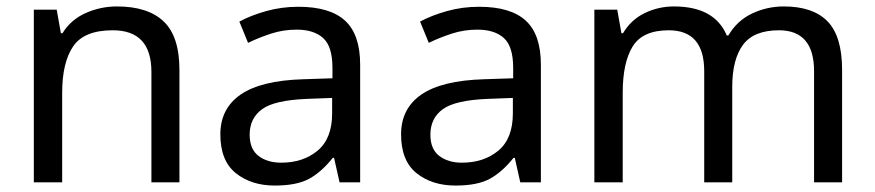

<svg xmlns="http://www.w3.org/2000/svg" viewBox="-20 -566 2715 596"><path d="M343 -546Q439 -546 488 -499.5Q537 -453 537 -349V0H450V-343Q450 -472 330 -472Q241 -472 207 -422Q173 -372 173 -278V0H85V-536H156L169 -463H174Q200 -505 246 -525.5Q292 -546 343 -546Z M906 -545Q1004 -545 1051 -502Q1098 -459 1098 -365V0H1034L1017 -76H1013Q978 -32 939.5 -11Q901 10 833 10Q760 10 712 -28.5Q664 -67 664 -149Q664 -229 727 -272.5Q790 -316 921 -320L1012 -323V-355Q1012 -422 983 -448Q954 -474 901 -474Q859 -474 821 -461.5Q783 -449 750 -433L723 -499Q758 -518 806 -531.5Q854 -545 906 -545ZM932 -259Q832 -255 793.5 -227Q755 -199 755 -148Q755 -103 782.5 -82Q810 -61 853 -61Q921 -61 966 -98.5Q1011 -136 1011 -214V-262Z M1467 -545Q1565 -545 1612 -502Q1659 -459 1659 -365V0H1595L1578 -76H1574Q1539 -32 1500.5 -11Q1462 10 1394 10Q1321 10 1273 -28.5Q1225 -67 1225 -149Q1225 -229 1288 -272.5Q1351 -316 1482 -320L1573 -323V-355Q1573 -422 1544 -448Q1515 -474 1462 -474Q1420 -474 1382 -461.5Q1344 -449 1311 -433L1284 -499Q1319 -518 1367 -531.5Q1415 -545 1467 -545ZM1493 -259Q1393 -255 1354.5 -227Q1316 -199 1316 -148Q1316 -103 1343.5 -82Q1371 -61 1414 -61Q1482 -61 1527 -98.5Q1572 -136 1572 -214V-262Z M2413 -546Q2504 -546 2549 -499.5Q2594 -453 2594 -349V0H2507V-345Q2507 -472 2398 -472Q2320 -472 2286.5 -427Q2253 -382 2253 -296V0H2166V-345Q2166 -472 2056 -472Q1975 -472 1944 -422Q1913 -372 1913 -278V0H1825V-536H1896L1909 -463H1914Q1939 -505 1981.5 -525.5Q2024 -546 2072 -546Q2198 -546 2236 -456H2241Q2268 -502 2314.5 -524Q2361 -546 2413 -546Z"/></svg>

Font: Noto Sans Meroitic
Style: Regular
Weight: 400
Designer: Monotype Design Team
Foundry: Monotype Imaging Inc.
Version: Version 2.002; ttfautohint (v1.8.4.7-5d5b)